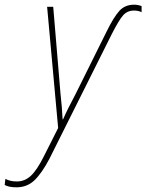

<svg xmlns="http://www.w3.org/2000/svg" viewBox="-135 -556 624 819"><path d="M-65 243Q-19 243 12.5 212.5Q44 182 76 121L342 -411Q372 -470 390 -490.5Q408 -511 437 -511Q455 -511 469 -504V-530Q453 -536 437 -536Q398 -536 374 -509.5Q350 -483 320 -422L188 -156Q172 -126 158 -98Q144 -70 134 -47H132Q130 -95 123 -157L92 -527H66L113 -10L52 111Q23 169 -3 193.5Q-29 218 -63 218Q-92 218 -112 207L-115 233Q-97 243 -65 243Z"/></svg>

Font: Noto Sans UI SemiCondensed Thin
Style: Italic
Weight: 250
Width: 4
Italic angle: -12°
Designer: Monotype Design Team
Foundry: Monotype Imaging Inc.
Version: Version 1.901